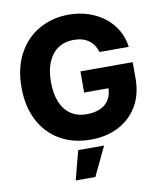

<svg xmlns="http://www.w3.org/2000/svg" viewBox="-102 -818 954 1130"><g transform="rotate(-10 375.5 -253.0)"><path d="M388.2 9.8Q283.7 9.8 205.1 -35.4Q126.5 -80.6 82.5 -164.3Q38.6 -248 38.6 -362.8Q38.6 -481.4 85 -565.4Q131.3 -649.4 210 -693.4Q288.6 -737.3 385.7 -737.3Q448.7 -737.3 503.2 -719.2Q557.6 -701.2 599.9 -668Q642.1 -634.8 668.5 -589.4Q694.8 -543.9 701.7 -489.3H526.9Q520.5 -511.7 508.5 -529.8Q496.6 -547.9 479 -560.5Q461.4 -573.2 439 -579.6Q416.5 -585.9 389.2 -585.9Q335.9 -585.9 296.6 -560.1Q257.3 -534.2 236.1 -484.6Q214.8 -435.1 214.8 -364.7Q214.8 -293.9 235.6 -244.1Q256.3 -194.3 295.4 -168Q334.5 -141.6 389.6 -141.6Q438.5 -141.6 472.7 -157.7Q506.8 -173.8 524.4 -203.9Q542 -233.9 542 -273.9L575.2 -270H396.5V-396.5H709V-300.8Q709 -203.6 667.7 -134Q626.5 -64.5 554 -27.3Q481.4 9.8 388.2 9.8ZM257.8 231 303.2 57.6H458L375 231Z"/></g></svg>

Font: Inter 16pt ExtraBold
Style: Regular
Weight: 800
Version: Version 4.001;git-66647c0bb